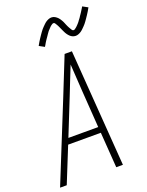

<svg xmlns="http://www.w3.org/2000/svg" viewBox="-179 -1051 873 1137"><g transform="rotate(-20 257.5 -482.5)"><path d="M-4 0 194 -490 292 -735H338L392 0H350L334 -223H128L38 0ZM331 -260 315 -490Q312 -534 309.5 -577.5Q307 -621 304 -664Q287 -621 269.5 -577.5Q252 -534 235 -490L143 -260ZM391 -813Q385 -813 379 -814.5Q373 -816 368 -819Q363 -822 358.5 -825.5Q354 -829 350.5 -833.5Q347 -838 343.5 -842.5Q340 -847 337.5 -852Q335 -857 332.5 -862Q330 -867 327.5 -872.5Q325 -878 322.5 -883.5Q320 -889 317.5 -894.5Q315 -900 312.5 -905Q310 -910 307 -914.5Q304 -919 301 -924Q298 -929 292 -929Q288 -929 284 -926.5Q280 -924 276.5 -921.5Q273 -919 269.5 -915.5Q266 -912 262 -907.5Q258 -903 256.5 -901.5Q255 -900 252.5 -897.5Q250 -895 248 -892Q246 -889 243.5 -885.5Q241 -882 238.5 -878.5Q236 -875 233.5 -871Q231 -867 228 -863Q225 -859 222 -854.5Q219 -850 216 -845.5Q213 -841 210 -836Q207 -831 204 -825.5Q201 -820 197 -814L164 -832Q170 -843 176 -853Q182 -863 188 -872Q194 -881 199.5 -889Q205 -897 210 -904Q215 -911 220 -917Q225 -923 230 -928Q235 -933 242.5 -940.5Q250 -948 257.5 -953Q265 -958 274 -961.5Q283 -965 292 -965Q298 -965 303.5 -963.5Q309 -962 314 -959Q319 -956 323.5 -952.5Q328 -949 332 -944.5Q336 -940 339 -935.5Q342 -931 345 -926Q348 -921 350.5 -916Q353 -911 355 -905.5Q357 -900 359.5 -894.5Q362 -889 364.5 -883.5Q367 -878 370 -873Q373 -868 375.5 -863.5Q378 -859 381.5 -854Q385 -849 391 -849Q395 -849 398.5 -851.5Q402 -854 405.5 -856.5Q409 -859 412.5 -862.5Q416 -866 420.5 -870.5Q425 -875 426 -876.5Q427 -878 429.5 -880.5Q432 -883 434 -886Q436 -889 438.5 -892.5Q441 -896 444 -899.5Q447 -903 449.5 -907Q452 -911 454.5 -915Q457 -919 460.5 -923.5Q464 -928 466.5 -932.5Q469 -937 472.5 -942Q476 -947 479 -952.5Q482 -958 486 -964L519 -946Q513 -935 507 -925Q501 -915 495 -906Q489 -897 483.5 -889Q478 -881 473 -874Q468 -867 463 -861Q458 -855 453 -850Q448 -845 440.5 -837.5Q433 -830 425.5 -825Q418 -820 409 -816.5Q400 -813 391 -813Z"/></g></svg>

Font: Iosevka Extralight Oblique
Style: Regular
Weight: 200
Italic angle: -9°
Monospace: yes
Designer: Belleve Invis
Foundry: Belleve Invis
Version: Version 32.5.0; ttfautohint (v1.8.4)